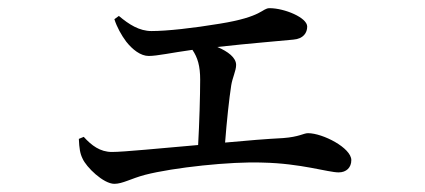

<svg xmlns="http://www.w3.org/2000/svg" viewBox="-20 -487 1040 470"><path d="M173 -147C174 -124 176 -111 182 -99C191 -78 233 -37 260 -37C280 -37 301 -50 335 -59C405 -77 545 -92 623 -89C717 -87 783 -65 809 -65C828 -65 840 -77 840 -95C840 -125 770 -161 734 -161C723 -161 713 -152 673 -149C634 -147 584 -143 531 -138C535 -190 541 -246 546 -278C549 -297 558 -314 558 -328C558 -346 538 -361 512 -372C592 -381 670 -387 698 -390C723 -392 732 -407 732 -422C732 -444 676 -467 640 -467C621 -467 624 -446 518 -429C452 -418 388 -411 351 -411C321 -411 296 -427 271 -448L260 -440C266 -421 277 -401 289 -385C304 -366 324 -350 344 -350C365 -350 400 -358 451 -365C464 -346 470 -325 470 -292C470 -254 468 -184 465 -132C372 -124 283 -115 254 -115C225 -115 204 -131 185 -152Z"/></svg>

Font: Noto Serif JP Medium
Style: Regular
Weight: 500
Designer: Ryoko NISHIZUKA 西塚涼子 (kana & ideographs); Frank Grießhammer (Latin, Greek & Cyrillic); Wenlong ZHANG 张文龙 (bopomofo); San
Foundry: Adobe
Version: Version 2.001;hotconv 1.1.0;makeotfexe 2.6.0